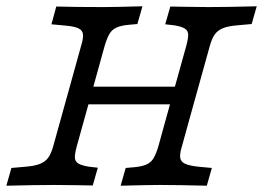

<svg xmlns="http://www.w3.org/2000/svg" viewBox="-21 -591 837 611"><path d="M185.5 -509.7 142.7 -513.7 158.1 -570.2Q219.4 -568.5 305.6 -568.5H309.7H308.9Q342.7 -568.5 432.3 -571L416.1 -514.5L388.7 -512.1Q362.9 -509.7 348.8 -502.8Q334.7 -496 327 -482.7Q319.4 -469.4 312.1 -445.2L291.1 -369.4H216.1L237.1 -445.2Q244.4 -468.5 243.1 -481.5Q241.9 -494.4 228.6 -500.8Q215.3 -507.3 185.5 -509.7ZM-0.8 0 15.3 -56.5 60.5 -60.5Q90.3 -62.9 106.9 -69.8Q123.4 -76.6 132.7 -89.5Q141.9 -102.4 148.4 -125.8L216.1 -369.4H291.1L223.4 -125.8Q216.9 -101.6 217.3 -89.5Q217.7 -77.4 227.8 -71Q237.9 -64.5 262.1 -60.5L290.3 -57.3L274.2 -0.8Q250.8 -1.6 227.4 -1.6Q190.3 -2.4 153.2 -2.4H150.8H152.4Q93.5 -2.4 -0.8 0ZM238.7 -315.3H579.8L562.9 -258.9H222.6ZM533.1 -510.5 504.8 -513.7 521 -570.2Q544.4 -570.2 567.7 -569.4Q604.8 -569.4 641.9 -568.5H644.4H642.7Q701.6 -568.5 796 -571L779.8 -514.5L734.7 -510.5Q704.8 -508.1 688.3 -501.2Q671.8 -494.4 662.5 -481.5Q653.2 -468.5 646.8 -445.2L579 -201.6H504L571.8 -445.2Q578.2 -469.4 577.8 -481.5Q577.4 -493.5 567.3 -500Q557.3 -506.5 533.1 -510.5ZM362.9 0 379 -56.5 406.5 -58.9Q432.3 -61.3 446.4 -68.1Q460.5 -75 468.1 -88.3Q475.8 -101.6 483.1 -125.8L504 -201.6H579L558.1 -125.8Q550.8 -102.4 552.4 -89.5Q554 -76.6 567.3 -70.2Q580.6 -63.7 610.5 -60.5L653.2 -56.5L637.1 0Q545.2 -2.4 489.5 -2.4H485.5H486.3Q452.4 -2.4 362.9 0Z"/></svg>

Font: Playfair Micro SmCond SmLight
Style: Italic
Weight: 360
Width: 4
Italic angle: -15.6°
Designer: Claus Eggers Sørensen
Foundry: Claus Eggers Sørensen
Version: Version 2.203;Glyphs 3.3 (3326)